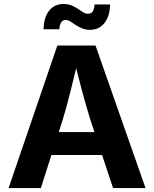

<svg xmlns="http://www.w3.org/2000/svg" viewBox="-20 -960 787 980"><path d="M23.8 0 272.7 -727.5H467.6L722.8 0H557.1L440.5 -351Q419.3 -418.9 397.7 -499.9Q376.1 -580.8 352.2 -676.2H384.5Q361.3 -580.3 341.1 -499Q320.9 -417.6 300.8 -351L188.4 0ZM179.3 -168.8V-285.8H567.3V-168.8ZM440.6 -807.7Q417.3 -807.7 398.9 -815.3Q380.5 -822.8 365.9 -832.9Q351.3 -842.9 338.9 -850.5Q326.5 -858 314.8 -858Q299.8 -858 291.8 -844.9Q283.9 -831.7 282.9 -810.7H202.4Q203.8 -872.6 231.4 -906.2Q259 -939.7 304.2 -939.7Q327.7 -939.7 345.6 -932.2Q363.6 -924.6 377.9 -914.7Q392.2 -904.8 404.6 -897.3Q417 -889.8 429.5 -889.8Q446.2 -889.8 453.7 -901.8Q461.2 -913.9 462.6 -937.2H541.9Q540.7 -875.5 512.4 -841.6Q484.1 -807.7 440.6 -807.7Z"/></svg>

Font: Adwaita Sans
Style: Regular
Weight: 400
Designer: Rasmus Andersson
Foundry: rsms
Version: Version 4.001;git-9221beed3